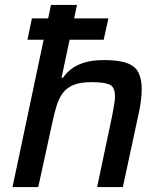

<svg xmlns="http://www.w3.org/2000/svg" viewBox="-20 -763 653 783"><path d="M92 -601 110 -688H422L403 -601ZM31 0 188 -743H294L231 -446H237Q252 -468 274 -484Q296 -500 328 -509Q360 -518 404 -518Q465 -518 498.5 -505.5Q532 -493 545 -466.5Q558 -440 558 -399Q558 -380 555 -355Q552 -330 546 -302L481 0H376L436 -284Q441 -311 445 -333Q449 -355 449 -369Q449 -408 427 -418Q405 -428 353 -428Q308 -428 280 -416.5Q252 -405 236 -383.5Q220 -362 210.5 -330.5Q201 -299 193 -261L136 0Z"/></svg>

Font: Saira Thin Medium
Style: Italic
Weight: 500
Italic angle: -12°
Version: Version 1.101